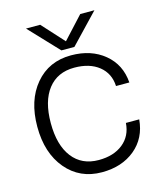

<svg xmlns="http://www.w3.org/2000/svg" viewBox="-127 -959 894 1060"><g transform="rotate(-15 320.0 -429.5)"><path d="M355 -700.2H280.8L123 -867.2H204.1L317.9 -742.2L433.1 -867.2H514.2ZM43 -327.1Q43 -477.1 120.1 -568.6Q197.3 -660.2 324.2 -660.2Q439 -660.2 514.4 -597.9Q589.8 -535.6 597.2 -432.1H521Q517.6 -504.9 464.6 -547.4Q411.6 -589.8 324.2 -589.8Q227.5 -589.8 173.8 -521Q120.1 -452.1 120.1 -327.1Q120.1 -201.2 173.8 -131.6Q227.5 -62 324.2 -62Q409.7 -62 462.9 -104.7Q516.1 -147.5 521 -221.2H597.2Q587.9 -115.7 513.2 -54Q438.5 7.8 324.2 7.8Q198.2 7.8 120.6 -84.2Q43 -176.3 43 -327.1Z"/></g></svg>

Font: Overused Grotesk
Style: Regular
Weight: 400
Version: Version 0.002